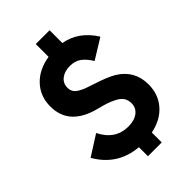

<svg xmlns="http://www.w3.org/2000/svg" viewBox="-263 -904 1082 1082"><g transform="rotate(-45 278.0 -363.0)"><path d="M245 84V12Q89 -1 10 -138L131 -215Q182 -112 286 -112Q334 -112 362.5 -134Q391 -156 391 -192Q391 -217 379.5 -235.5Q368 -254 342 -267.5Q316 -281 293.5 -288.5Q271 -296 231 -306Q54 -352 54 -503Q54 -584 105.5 -639Q157 -694 245 -708V-810H355V-708Q465 -689 532 -582L412 -508Q386 -550 359 -568.5Q332 -587 294 -587Q251 -587 224 -566Q197 -545 197 -510Q197 -491 205 -477.5Q213 -464 231 -453.5Q249 -443 264 -437Q279 -431 308 -422Q402 -392 439 -369Q534 -311 534 -200Q534 -121 486.5 -66.5Q439 -12 355 5V84Z"/></g></svg>

Font: Cal Sans
Style: Regular
Weight: 400
Designer: Designer Mark Davis DBA MarkFonts
Foundry: Designer Mark Davis DBA MarkFonts
Version: Version 1.000